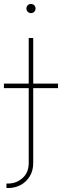

<svg xmlns="http://www.w3.org/2000/svg" viewBox="-44 -736 311 960"><path d="M99.6 -545.9H122.1V79.1Q122.1 117.7 104.7 145.8Q87.4 173.8 59.1 189Q30.8 204.1 -2.9 204.1H-11.7V181.6H-2.9Q37.6 181.6 68.6 154.3Q99.6 127 99.6 79.1ZM-24.4 -295.4V-317.9H246.1V-295.4ZM110.8 -670.4Q101.6 -670.4 94.7 -677.2Q87.9 -684.1 87.9 -693.4Q87.9 -703.1 94.7 -709.7Q101.6 -716.3 110.8 -716.3Q120.6 -716.3 127.2 -709.7Q133.8 -703.1 133.8 -693.4Q133.8 -684.1 127.2 -677.2Q120.6 -670.4 110.8 -670.4Z"/></svg>

Font: Inter Thin
Style: Regular
Weight: 250
Designer: Rasmus Andersson
Foundry: rsms
Version: Version 4.001;git-66647c0bb